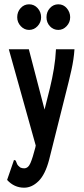

<svg xmlns="http://www.w3.org/2000/svg" viewBox="-20 -697 390 892"><path d="M92 175Q46 175 13 139L42 55L45 46L53 49Q56 56 59 64Q62 72 74 81Q82 85 92 85Q111 85 121.5 60.5Q132 36 144 -11L146 -21L21 -468H114L187 -188L212 -288Q223 -333 230.5 -378.5Q238 -424 240 -468H326Q323 -422 311.5 -370.5Q300 -319 288 -273L208 46Q190 114 159 144.5Q128 175 92 175ZM115 -558Q93 -558 76.5 -575.5Q60 -593 60 -617Q60 -642 76 -659.5Q92 -677 115 -677Q139 -677 155 -659Q171 -641 171 -617Q171 -593 154.5 -575.5Q138 -558 115 -558ZM251 -558Q228 -558 212 -575Q196 -592 196 -617Q196 -642 212 -659.5Q228 -677 251 -677Q275 -677 290.5 -658.5Q306 -640 306 -617Q306 -593 289.5 -575.5Q273 -558 251 -558Z"/></svg>

Font: Inconsolata ExtraCondensed ExtraBold
Style: Regular
Weight: 800
Width: 2
Monospace: yes
Designer: Raph Levien, Cyreal, Brenton Simpson
Foundry: Raph Levien, Cyreal, Google
Version: Version 3.001; ttfautohint (v1.8.2.53-6de2)